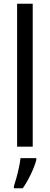

<svg xmlns="http://www.w3.org/2000/svg" viewBox="-20 -780 264 1021"><path d="M154 0H71V-760H154ZM173 71Q164 105 143.5 147.5Q123 190 101 221H54V210Q60 192 67.5 165Q75 138 81 109.5Q87 81 89 61H173Z"/></svg>

Font: Noto Sans Thai Cond
Style: Regular
Weight: 400
Width: 3
Designer: Monotype Design Team
Foundry: Monotype Imaging Inc.
Version: Version 2.002; ttfautohint (v1.8.4.7-5d5b)